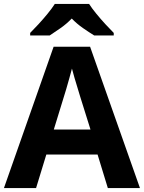

<svg xmlns="http://www.w3.org/2000/svg" viewBox="-20 -954 730 974"><path d="M527 0 475 -170H215L163 0H0L252 -717H437L690 0ZM387 -463Q382 -480 374 -506Q366 -532 358 -559Q350 -586 345 -606Q340 -586 331.5 -556.5Q323 -527 315.5 -500.5Q308 -474 304 -463L253 -297H439ZM432 -934Q446 -912 468.5 -884.5Q491 -857 515 -831Q539 -805 557 -787V-774H458Q432 -790 401 -811.5Q370 -833 344 -860Q318 -833 288 -812Q258 -791 232 -774H133V-787Q152 -806 175.5 -831.5Q199 -857 221.5 -884.5Q244 -912 258 -934Z"/></svg>

Font: Noto Sans Cham
Style: Bold
Weight: 700
Version: Version 2.002